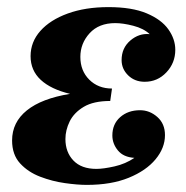

<svg xmlns="http://www.w3.org/2000/svg" viewBox="-20 -510 524 540"><path d="M322 -341Q322 -375 346.5 -396Q371 -417 401 -414Q384 -430 355 -437.5Q326 -445 304 -445Q258 -445 232 -416.5Q206 -388 206 -350Q206 -311 231 -286Q256 -261 295 -261L290 -226Q243 -226 215.5 -209.5Q188 -193 176 -168.5Q164 -144 164 -119Q164 -82 186.5 -58.5Q209 -35 251 -35Q271 -35 302 -42Q333 -49 358 -66Q327 -68 311.5 -87Q296 -106 296 -129Q296 -161 318 -180.5Q340 -200 374 -200Q401 -200 422.5 -181Q444 -162 444 -130Q444 -94 417.5 -62Q391 -30 342 -10Q293 10 224 10Q198 10 162.5 5Q127 0 93 -13Q59 -26 36.5 -50.5Q14 -75 14 -115Q14 -166 55.5 -199.5Q97 -233 177 -246Q123 -259 94.5 -285.5Q66 -312 66 -352Q66 -392 93.5 -423Q121 -454 170.5 -472Q220 -490 285 -490Q351 -490 392.5 -472.5Q434 -455 453.5 -427.5Q473 -400 473 -370Q473 -333 448 -306.5Q423 -280 387 -280Q359 -280 340.5 -298Q322 -316 322 -341Z"/></svg>

Font: Brygada 1918
Style: Italic
Weight: 400
Italic angle: -8°
Designer: Mateusz Machalski | Borys Kosmynka | Przemek Hoffer
Foundry: NIEPODLEGLA 2018
Version: Version 3.006